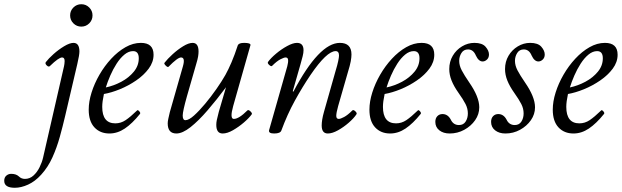

<svg xmlns="http://www.w3.org/2000/svg" viewBox="-171 -619 2944 909"><path d="M214 -493Q192 -493 176.5 -508.5Q161 -524 161 -546Q161 -568 176.5 -583.5Q192 -599 214 -599Q236 -599 251.5 -583.5Q267 -568 267 -546Q267 -524 251.5 -508.5Q236 -493 214 -493ZM-101 270Q-151 270 -151 237Q-151 221 -141 212.5Q-131 204 -118 204Q-95 204 -82 216Q-70 228 -53 228Q-30 228 -12.5 212Q5 196 16.5 172.5Q28 149 33 127L132 -305Q133 -310 134 -316.5Q135 -323 135 -330Q135 -347 123 -347Q107 -347 66 -307Q60 -300 50.5 -309Q41 -318 46 -325Q59 -342 82.5 -363Q106 -384 132.5 -400Q159 -416 177 -416Q205 -416 205 -375Q205 -359 195 -316L137 -68Q126 -21 112 29.5Q98 80 77 126.5Q56 173 24 208Q-5 240 -38 255Q-71 270 -101 270Z M347 13Q303 13 276 -16Q249 -45 249 -100Q249 -138 262.5 -181Q276 -224 300 -265.5Q324 -307 355.5 -341Q387 -375 423 -395.5Q459 -416 496 -416Q556 -416 556 -360Q556 -325 533 -294Q510 -263 473.5 -238Q437 -213 396.5 -196.5Q356 -180 321 -174Q317 -155 315 -140.5Q313 -126 313 -113Q313 -35 375 -35Q401 -35 423.5 -50Q446 -65 478 -96Q481 -100 488 -92.5Q495 -85 492 -80Q455 -34 420 -10.5Q385 13 347 13ZM330 -205Q368 -213 403.5 -232Q439 -251 462.5 -279.5Q486 -308 486 -343Q486 -377 459 -377Q438 -377 418 -360.5Q398 -344 381 -317.5Q364 -291 351 -261Q338 -231 330 -205Z M664 13Q623 13 623 -35Q623 -44 626 -57.5Q629 -71 633 -88L695 -305Q707 -347 686 -347Q670 -347 627 -303Q623 -299 613.5 -308.5Q604 -318 608 -322Q622 -340 646 -362Q670 -384 696 -400Q722 -416 741 -416Q769 -416 769 -375Q769 -365 767 -352Q765 -339 758 -316L714 -163Q694 -92 694 -72Q694 -50 707 -50Q723 -50 747.5 -72Q772 -94 800 -127.5Q828 -161 853.5 -197.5Q879 -234 896 -264Q910 -289 925 -324Q940 -359 955 -405Q960 -416 985 -416Q1015 -416 1015 -406L933 -117Q916 -56 936 -56Q960 -56 1000 -96Q1005 -101 1014.5 -92Q1024 -83 1021 -78Q1008 -60 983.5 -39Q959 -18 932 -2.5Q905 13 883 13Q853 13 853 -28Q853 -39 855.5 -51Q858 -63 865 -90L899 -206Q855 -147 812 -97Q769 -47 731 -17Q693 13 664 13Z M1127 13Q1099 13 1103 -3L1189 -305Q1194 -324 1193 -335.5Q1192 -347 1181 -347Q1174 -347 1157 -338.5Q1140 -330 1117 -307Q1113 -303 1103.5 -311.5Q1094 -320 1098 -326Q1111 -344 1136 -365Q1161 -386 1188.5 -401Q1216 -416 1235 -416Q1266 -416 1266 -381Q1266 -369 1262 -353Q1258 -337 1252 -316L1215 -187L1218 -185Q1340 -416 1438 -416Q1493 -416 1493 -361Q1493 -348 1489.5 -328.5Q1486 -309 1476 -277L1430 -117Q1421 -85 1421 -70.5Q1421 -56 1433 -56Q1441 -56 1458 -65Q1475 -74 1497 -96Q1502 -101 1511.5 -92Q1521 -83 1516 -77Q1504 -59 1480 -38Q1456 -17 1429 -2Q1402 13 1381 13Q1352 13 1352 -25Q1352 -37 1354.5 -53Q1357 -69 1363 -90L1418 -284Q1426 -310 1430 -329Q1434 -348 1434 -356Q1434 -377 1418 -377Q1376 -377 1299 -264Q1261 -208 1225 -142.5Q1189 -77 1161 -1Q1156 13 1127 13Z M1676 13Q1632 13 1605 -16Q1578 -45 1578 -100Q1578 -138 1591.5 -181Q1605 -224 1629 -265.5Q1653 -307 1684.5 -341Q1716 -375 1752 -395.5Q1788 -416 1825 -416Q1885 -416 1885 -360Q1885 -325 1862 -294Q1839 -263 1802.5 -238Q1766 -213 1725.5 -196.5Q1685 -180 1650 -174Q1646 -155 1644 -140.5Q1642 -126 1642 -113Q1642 -35 1704 -35Q1730 -35 1752.5 -50Q1775 -65 1807 -96Q1810 -100 1817 -92.5Q1824 -85 1821 -80Q1784 -34 1749 -10.5Q1714 13 1676 13ZM1659 -205Q1697 -213 1732.5 -232Q1768 -251 1791.5 -279.5Q1815 -308 1815 -343Q1815 -377 1788 -377Q1767 -377 1747 -360.5Q1727 -344 1710 -317.5Q1693 -291 1680 -261Q1667 -231 1659 -205Z M1958 13Q1928 13 1909 -2Q1890 -17 1890 -42Q1890 -59 1899.5 -69Q1909 -79 1924 -79Q1949 -79 1963 -53Q1975 -27 2002 -27Q2023 -27 2033.5 -43.5Q2044 -60 2044 -82Q2044 -105 2033 -126.5Q2022 -148 2000 -179Q1978 -210 1967 -237.5Q1956 -265 1956 -292Q1956 -327 1972.5 -355Q1989 -383 2016.5 -399.5Q2044 -416 2075 -416Q2112 -416 2128 -397.5Q2144 -379 2144 -361Q2144 -346 2134.5 -337Q2125 -328 2114 -328Q2095 -328 2082 -356Q2070 -385 2045 -385Q2024 -385 2013.5 -368Q2003 -351 2003 -331Q2003 -309 2015 -286Q2027 -263 2051 -228Q2098 -160 2098 -111Q2098 -78 2078.5 -50Q2059 -22 2027 -4.5Q1995 13 1958 13Z M2222 13Q2192 13 2173 -2Q2154 -17 2154 -42Q2154 -59 2163.5 -69Q2173 -79 2188 -79Q2213 -79 2227 -53Q2239 -27 2266 -27Q2287 -27 2297.5 -43.5Q2308 -60 2308 -82Q2308 -105 2297 -126.5Q2286 -148 2264 -179Q2242 -210 2231 -237.5Q2220 -265 2220 -292Q2220 -327 2236.5 -355Q2253 -383 2280.5 -399.5Q2308 -416 2339 -416Q2376 -416 2392 -397.5Q2408 -379 2408 -361Q2408 -346 2398.5 -337Q2389 -328 2378 -328Q2359 -328 2346 -356Q2334 -385 2309 -385Q2288 -385 2277.5 -368Q2267 -351 2267 -331Q2267 -309 2279 -286Q2291 -263 2315 -228Q2362 -160 2362 -111Q2362 -78 2342.5 -50Q2323 -22 2291 -4.5Q2259 13 2222 13Z M2544 13Q2500 13 2473 -16Q2446 -45 2446 -100Q2446 -138 2459.5 -181Q2473 -224 2497 -265.5Q2521 -307 2552.5 -341Q2584 -375 2620 -395.5Q2656 -416 2693 -416Q2753 -416 2753 -360Q2753 -325 2730 -294Q2707 -263 2670.5 -238Q2634 -213 2593.5 -196.5Q2553 -180 2518 -174Q2514 -155 2512 -140.5Q2510 -126 2510 -113Q2510 -35 2572 -35Q2598 -35 2620.5 -50Q2643 -65 2675 -96Q2678 -100 2685 -92.5Q2692 -85 2689 -80Q2652 -34 2617 -10.5Q2582 13 2544 13ZM2527 -205Q2565 -213 2600.5 -232Q2636 -251 2659.5 -279.5Q2683 -308 2683 -343Q2683 -377 2656 -377Q2635 -377 2615 -360.5Q2595 -344 2578 -317.5Q2561 -291 2548 -261Q2535 -231 2527 -205Z"/></svg>

Font: Junicode
Style: Italic
Weight: 400
Italic angle: -11°
Designer: Peter S. Baker
Version: Version 2.100; ttfautohint (v1.8.4)